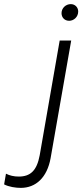

<svg xmlns="http://www.w3.org/2000/svg" viewBox="-116 -717 407 933"><path d="M-15 196C58 196 113 146 130 51L230 -520H174L77 37C63 113 31 141 -25 141C-48 141 -70 136 -87 127L-96 179C-73 191 -40 196 -15 196ZM220 -616C243 -616 264 -635 264 -661C264 -681 249 -697 228 -697C204 -697 183 -678 183 -653C183 -632 198 -616 220 -616Z"/></svg>

Font: Fixel Display 20240404 Light
Style: Italic
Weight: 300
Italic angle: -10°
Designer: AlfaBravo + MacPaw
Foundry: Kyrylo Tkachov, Marchela Mozhyna, Serhii Makarenko, Maria Weinstein, Zakhar Kryvoshyya
Version: Version 1.211;Glyphs 3.2 (3225)